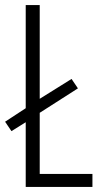

<svg xmlns="http://www.w3.org/2000/svg" viewBox="-22 -800 403 754"><path d="M79 -66V-320L23 -285L-2 -322L79 -375V-780H134V-412L259 -490L284 -453L134 -357V-117H341V-66Z"/></svg>

Font: Noto Sans Malayalam UI ExtraCondensed Light
Style: Regular
Weight: 300
Width: 2
Designer: Jelle Bosma - Monotype Design Team
Foundry: Monotype Imaging Inc.
Version: Version 2.104; ttfautohint (v1.8.4.7-5d5b)